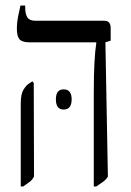

<svg xmlns="http://www.w3.org/2000/svg" viewBox="-20 -667 472 694"><path d="M319 7V-331Q319 -399 321.5 -442.5Q324 -486 328 -511V-514H87Q60 -514 50.5 -525Q41 -536 41 -562Q41 -585 45.5 -608Q50 -631 54 -647H71V-641Q71 -616 79 -604Q87 -592 108 -592H357Q380 -592 380 -566V-520L361 -514L370 -29Q364 -18 352 -9.5Q340 -1 328 7ZM55 7V-293Q55 -327 65 -343Q75 -359 85 -365L97 -373L102 -367L103 -29Q97 -17 87 -9.5Q77 -2 64 7ZM182 -308Q182 -344 210 -344Q239 -344 239 -308Q239 -271 210 -271Q182 -271 182 -308Z"/></svg>

Font: Noto Serif Hebrew ExtraCondensed
Style: Regular
Weight: 400
Width: 2
Designer: Monotype Design Team
Foundry: Monotype Imaging Inc.
Version: Version 2.004; ttfautohint (v1.8.4.7-5d5b)